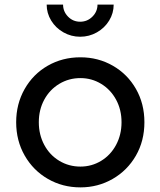

<svg xmlns="http://www.w3.org/2000/svg" viewBox="-20 -799 694 831"><path d="M50 -270Q50 -349 86.5 -413.5Q123 -478 186.5 -514.5Q250 -551 328 -551Q405 -551 468.5 -514.5Q532 -478 568.5 -414Q605 -350 605 -270Q605 -189 568 -125Q531 -61 467.5 -24.5Q404 12 328 12Q251 12 187.5 -24.5Q124 -61 87 -125.5Q50 -190 50 -270ZM328 -78Q377 -78 418 -103Q459 -128 482.5 -172Q506 -216 506 -270Q506 -324 482.5 -367.5Q459 -411 418 -436Q377 -461 328 -461Q278 -461 236.5 -436Q195 -411 171.5 -367.5Q148 -324 148 -270Q148 -216 171.5 -172Q195 -128 236.5 -103Q278 -78 328 -78ZM182 -779H253Q253 -749 274.5 -727Q296 -705 327 -705Q358 -705 380 -727Q402 -749 402 -779H472Q472 -742 452.5 -710Q433 -678 399.5 -659Q366 -640 327 -640Q288 -640 254.5 -659Q221 -678 201.5 -710Q182 -742 182 -779Z"/></svg>

Font: Eudoxus Sans Medium
Style: Regular
Weight: 500
Designer: Stijn de Vries
Foundry: tokotype
Version: Version 2.005